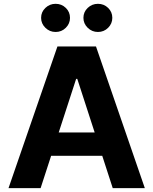

<svg xmlns="http://www.w3.org/2000/svg" viewBox="-20 -966 788 986"><path d="M188.6 0H23.8L274.9 -727.3H473L723.7 0H558.9L376.8 -561.1H371.1ZM178.3 -285.9H567.5V-165.8H178.3ZM265.6 -801.8Q235.1 -801.8 213.1 -823.3Q191.1 -844.8 191.1 -874.3Q191.1 -904.5 213.1 -925.4Q235.1 -946.4 265.6 -946.4Q296.5 -946.4 318 -925.4Q339.5 -904.5 339.5 -874.3Q339.5 -844.8 318 -823.3Q296.5 -801.8 265.6 -801.8ZM483 -801.8Q452.4 -801.8 430.4 -823.3Q408.4 -844.8 408.4 -874.3Q408.4 -904.5 430.4 -925.4Q452.4 -946.4 483 -946.4Q513.8 -946.4 535.3 -925.4Q556.8 -904.5 556.8 -874.3Q556.8 -844.8 535.3 -823.3Q513.8 -801.8 483 -801.8Z"/></svg>

Font: InterMG
Style: Bold
Weight: 700
Designer: Rasmus Andersson
Foundry: rsms
Version: Version 3.019;December 26, 2023;FontCreator 15.0.0.2955 64-b